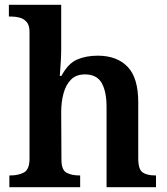

<svg xmlns="http://www.w3.org/2000/svg" viewBox="-20 -780 696 800"><path d="M19 0V-49H23Q57 -49 80 -61.5Q103 -74 103 -119V-647Q103 -675 91 -688.5Q79 -702 62 -706.5Q45 -711 28 -711H17V-760H235V-577Q235 -553 233.5 -527Q232 -501 230.5 -482.5Q229 -464 229 -464H236Q264 -516 301.5 -532Q339 -548 387 -548Q467 -548 511.5 -502Q556 -456 556 -354V-121Q556 -74 574.5 -61.5Q593 -49 627 -49H630V0H424V-334Q424 -399 403.5 -434.5Q383 -470 334 -470Q298 -470 276.5 -449Q255 -428 245 -392Q235 -356 235 -313L236 -115Q236 -72 257 -60.5Q278 -49 311 -49H314V0Z"/></svg>

Font: Noto Serif Tibetan SemiBold
Style: Regular
Weight: 600
Designer: Monotype Design Team
Foundry: Monotype Imaging Inc.
Version: Version 2.103; ttfautohint (v1.8.4.7-5d5b)